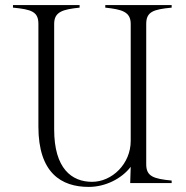

<svg xmlns="http://www.w3.org/2000/svg" viewBox="-20 -720 733 755"><path d="M655 -690V-700H394V-690C459 -683 494 -674 494 -626V-166C494 -75 420 -5 342 -5C262 -5 193 -57 193 -211V-626C193 -674 227 -683 293 -690V-700H31V-690C104 -683 131 -674 131 -626V-222C131 -40 221 15 329 15C394 15 458 -17 494 -64L492 0H655V-10C584 -17 555 -26 555 -74V-626C555 -674 583 -683 655 -690Z"/></svg>

Font: Sprat Condensed Light
Style: Regular
Weight: 300
Width: 3
Designer: Ethan Nakache
Foundry: Collletttivo
Version: Version 2.000;Glyphs 3.2 (3217)